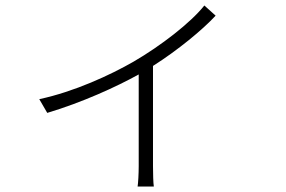

<svg xmlns="http://www.w3.org/2000/svg" viewBox="-20 -608 1040 699"><path d="M724 -588C674 -525 565 -441 467 -384C382 -335 250 -274 123 -247L152 -197C279 -235 404 -292 485 -337V-3C485 24 483 59 481 71H540C538 59 537 24 537 -3V-368C627 -425 718 -500 765 -551Z"/></svg>

Font: Source Han Sans SC Light
Style: Regular
Weight: 300
Designer: Ryoko NISHIZUKA (kana & ideographs); Paul D. Hunt (Latin, Greek & Cyrillic); Wenlong ZHANG (bopomofo); Sandoll Communica
Foundry: Adobe Systems Incorporated
Version: Version 1.004;PS 1.004;hotconv 1.0.82;makeotf.lib2.5.63406